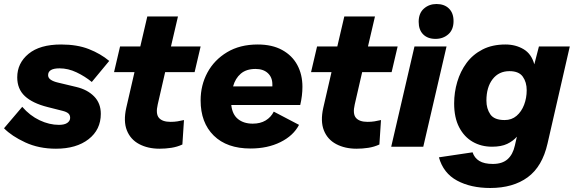

<svg xmlns="http://www.w3.org/2000/svg" viewBox="-31 -732 2868 958"><path d="M248 10Q163 10 95 -21.5Q27 -53 -11 -92L80 -199Q118 -155 166.5 -132Q215 -109 263 -109Q291 -109 305 -119Q319 -129 319 -144Q319 -158 310 -166Q301 -174 281 -179L206 -198Q131 -217 93 -252.5Q55 -288 55 -346Q55 -417 111.5 -463.5Q168 -510 274 -510Q354 -510 412.5 -487Q471 -464 514 -428L427 -323Q393 -351 351 -371Q309 -391 266 -391Q209 -391 209 -357Q209 -343 222.5 -334Q236 -325 258 -320L350 -298Q405 -285 438.5 -251Q472 -217 472 -164Q472 -85 411 -37.5Q350 10 248 10Z M765 10Q707 10 663.5 -13Q620 -36 602 -81.5Q584 -127 599 -194L640 -372H538L568 -500H669L704 -650H857L822 -500H970L940 -372H793L756 -211Q745 -164 762 -144Q779 -124 820 -124Q839 -124 854.5 -126.5Q870 -129 887 -133L879 -11Q853 1 824 5.5Q795 10 765 10Z M1219 9Q1101 9 1035.5 -55.5Q970 -120 970 -231Q970 -307 1004 -370Q1038 -433 1102 -471.5Q1166 -510 1255 -510Q1327 -510 1377 -482.5Q1427 -455 1452.5 -407.5Q1478 -360 1478 -299Q1478 -255 1467 -208H1123Q1128 -161 1156.5 -138Q1185 -115 1230 -115Q1268 -115 1294.5 -131Q1321 -147 1335 -175L1461 -109Q1433 -55 1368.5 -23Q1304 9 1219 9ZM1244 -388Q1198 -388 1170.5 -364.5Q1143 -341 1132 -301H1328Q1328 -306 1328 -311Q1328 -346 1305.5 -367Q1283 -388 1244 -388Z M1748 10Q1690 10 1646.5 -13Q1603 -36 1585 -81.5Q1567 -127 1582 -194L1623 -372H1521L1551 -500H1652L1687 -650H1840L1805 -500H1953L1923 -372H1776L1739 -211Q1728 -164 1745 -144Q1762 -124 1803 -124Q1822 -124 1837.5 -126.5Q1853 -129 1870 -133L1862 -11Q1836 1 1807 5.5Q1778 10 1748 10Z M2197 -500 2081 0H1921L2037 -500ZM2142 -538Q2103 -538 2080.5 -560.5Q2058 -583 2058 -623Q2058 -666 2084 -689Q2110 -712 2147 -712Q2186 -712 2209 -689.5Q2232 -667 2232 -627Q2232 -584 2206 -561Q2180 -538 2142 -538Z M2415 206Q2318 206 2249.5 169Q2181 132 2159 53L2327 28Q2336 56 2360.5 71Q2385 86 2428 86Q2475 86 2501.5 62.5Q2528 39 2538 -6L2548 -50Q2529 -28 2499.5 -14Q2470 0 2424 0Q2370 0 2327.5 -24.5Q2285 -49 2260 -97Q2235 -145 2235 -216Q2235 -271 2250.5 -323.5Q2266 -376 2297 -418Q2328 -460 2376.5 -485Q2425 -510 2491 -510Q2542 -510 2581.5 -486.5Q2621 -463 2635 -411L2658 -500H2812L2701 -16Q2675 99 2602 152.5Q2529 206 2415 206ZM2487 -133Q2522 -133 2546.5 -154Q2571 -175 2584 -209Q2597 -243 2597 -282Q2597 -322 2577.5 -349.5Q2558 -377 2511 -377Q2458 -377 2427 -337Q2396 -297 2396 -230Q2396 -190 2415.5 -161.5Q2435 -133 2487 -133Z"/></svg>

Font: Prodigy Sans
Style: Bold Italic
Weight: 700
Italic angle: -13°
Designer: Wei Huang
Foundry: Wei Huang
Version: Version 1.003; ttfautohint (v1.8.3)